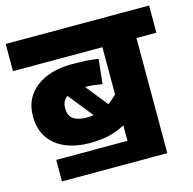

<svg xmlns="http://www.w3.org/2000/svg" viewBox="-97 -719 841 838"><g transform="rotate(-15 324.0 -300.5)"><path d="M82 -76H404V-146Q369 -127 331.5 -118Q294 -109 242 -109Q183 -109 135.5 -128.5Q88 -148 60.5 -187.5Q33 -227 33 -287Q33 -367 93.5 -414.5Q154 -462 258 -462Q296 -462 325 -460Q354 -458 375 -454L363 -343Q347 -346 327 -348.5Q307 -351 286 -351L365 -252Q376 -260 385.5 -268.5Q395 -277 404 -285V-499H0V-622H648V-499H558V21H82ZM178 -285Q178 -247 200.5 -233.5Q223 -220 258 -220Q275 -220 290 -223L202 -333Q178 -317 178 -285Z"/></g></svg>

Font: Noto Sans ExtraBold
Style: Regular
Weight: 800
Designer: Monotype Design Team
Foundry: Monotype Imaging Inc.
Version: Version 2.007